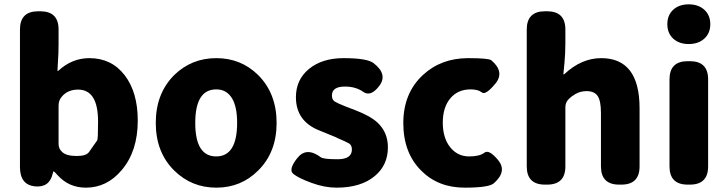

<svg xmlns="http://www.w3.org/2000/svg" viewBox="-20 -851 3355 885"><path d="M376 14Q297 14 245 -44Q230 -61 227.5 -61Q225 -61 223 -51Q208 15 140 8Q72 0 72 -81V-715Q72 -799 156 -799H166Q250 -799 250 -715V-651Q250 -607 247 -564L245 -527Q245 -522 249 -525Q312 -583 392 -583Q494 -583 554.5 -504.5Q615 -426 615 -295Q615 -154 541 -67Q473 14 376 14ZM334 -132Q378 -132 390.5 -150.5Q403 -169 428 -204Q432 -210 432 -291Q432 -438 340 -438Q294 -438 267 -408Q250 -390 250 -365V-187Q250 -165 267 -150Q286 -132 334 -132Z M783 -65Q698 -149 698 -284.5Q698 -420 783 -505Q863 -583 977 -583Q1091 -583 1170 -505Q1255 -420 1255 -284.5Q1255 -149 1170 -65Q1091 14 977 14Q863 14 783 -65ZM1073 -285Q1073 -358 1050 -397Q1025 -439 977 -439Q880 -439 880 -284.5Q880 -130 976.5 -130Q1073 -130 1073 -285Z M1531 14Q1476 14 1416 -8Q1356 -30 1332 -49.5Q1308 -69 1350 -122Q1392 -176 1459 -126Q1471 -117 1536.5 -117Q1602 -117 1602 -162Q1602 -182 1588.5 -190Q1575 -198 1539 -213L1527 -219Q1489 -235 1451 -250Q1344 -293 1344 -403Q1344 -484 1404.5 -533.5Q1465 -583 1564 -583Q1672 -583 1702 -560Q1768 -509 1729 -456Q1689 -403 1654.5 -427.5Q1620 -452 1570 -452Q1510 -452 1510 -411Q1510 -391 1523 -383Q1536 -375 1571 -361L1618 -343Q1686 -317 1720 -286Q1768 -241 1768 -172Q1768 -90 1708 -40Q1644 14 1531 14Z M2122 14Q1999 14 1921 -65Q1839 -147 1839 -284Q1839 -421 1929 -505Q2013 -583 2138 -583Q2233 -583 2245 -573Q2308 -519 2263 -465Q2218 -411 2201 -425Q2184 -439 2149 -439Q2090 -439 2055.5 -397.5Q2021 -356 2021 -285.5Q2021 -215 2055 -172.5Q2089 -130 2142 -130Q2191 -130 2212.5 -147Q2234 -164 2276 -113Q2319 -61 2256 -6Q2233 14 2122 14Z M2492 0Q2408 0 2408 -84V-715Q2408 -799 2492 -799H2502Q2586 -799 2586 -715V-651Q2586 -607 2582 -563L2577 -511Q2577 -506 2581 -509Q2660 -583 2751 -583Q2928 -583 2928 -352V-84Q2928 0 2844 0H2834Q2750 0 2750 -84V-330Q2750 -387 2734.5 -409Q2719 -431 2684 -431Q2656 -431 2633 -418Q2614 -407 2603 -396Q2586 -380 2586 -357V-84Q2586 0 2502 0Z M3150 0Q3066 0 3066 -84V-485Q3066 -569 3150 -569H3160Q3244 -569 3244 -485V-84Q3244 0 3160 0ZM3154.5 -648Q3110 -648 3083 -673Q3056 -698 3056 -739.5Q3056 -781 3083 -806Q3110 -831 3154.5 -831Q3199 -831 3226.5 -806Q3254 -781 3254 -739.5Q3254 -698 3226.5 -673Q3199 -648 3154.5 -648Z"/></svg>

Font: Resource Han Rounded KR Heavy
Style: Regular
Weight: 900
Designer: Cyano Hao (round all glyphs); Ryoko NISHIZUKA 西塚涼子 (kana, bopomofo & ideographs); Paul D. Hunt (Latin, Greek & Cyrillic)
Foundry: Cyano Hao
Version: 0.990